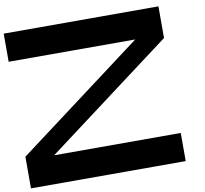

<svg xmlns="http://www.w3.org/2000/svg" viewBox="-102 -911 1303 1222"><g transform="rotate(-10 550.0 -300.0)"><path d="M818.2 -618.2 0 -4.6V200H1000V18.2H181.8L1000 -595.4V-800H0V-618.2Z"/></g></svg>

Font: Kubos
Style: Light
Weight: 300
Version: Version 001.000